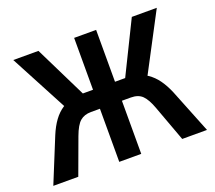

<svg xmlns="http://www.w3.org/2000/svg" viewBox="-119 -865 1149 1026"><g transform="rotate(-20 456.0 -352.5)"><path d="M19 0 121 -250Q140 -296 163.5 -328Q187 -360 217 -379.5Q247 -399 284 -405L227 -367L48 -705H191L346 -390L326 -410H394V-705H519V-410H586L567 -390L722 -705H864L686 -367L630 -405Q668 -398 698.5 -377.5Q729 -357 752 -325Q775 -293 793 -250L893 0H752L677 -204Q658 -256 635 -279Q612 -302 570 -302H519V0H394V-302H343Q305 -302 281 -281.5Q257 -261 236 -204L161 0Z"/></g></svg>

Font: Nunito Sans 7pt Condensed
Style: Bold
Weight: 700
Width: 3
Designer: Vernon Adams
Foundry: Vernon Adams
Version: Version 3.101;gftools[0.9.27]